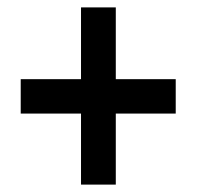

<svg xmlns="http://www.w3.org/2000/svg" viewBox="-20 -613 533 519"><path d="M293 -399H455V-306H293V-114H199V-306H36V-399H199V-593H293Z"/></svg>

Font: Noto Sans Thai Looped Condensed SemiBold
Style: Regular
Weight: 600
Width: 3
Designer: Sasikarn Vongin, Ben Mitchell
Foundry: The Fontpad Ltd
Version: Version 1.001; ttfautohint (v1.8.4.7-5d5b)